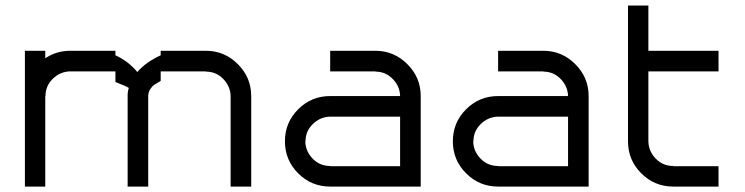

<svg xmlns="http://www.w3.org/2000/svg" viewBox="-20 -687 2743 707"><path d="M238.3 -500H405V-483.3Q451.7 -462.5 485.8 -421.7Q516.7 -458.3 571.7 -483.3V-500H738.3Q806.7 -500 855.8 -450.8Q905 -401.7 905 -333.3V0H829.2V-333.3Q828.3 -369.2 802.1 -396.2Q775.8 -423.3 738.3 -423.3V-424.2H571.7V-389.2Q555.8 -380 548.3 -375Q540.8 -370 533.3 -358.8Q525.8 -347.5 525.8 -333.3V0H450V-340.8Q450.8 -352.5 454.2 -363.3Q445.8 -369.2 405 -385V-424.2H238.3Q201.7 -423.3 174.6 -397.1Q147.5 -370.8 147.5 -333.3H146.7V0H71.7V-500H146.7V-472.5Q188.3 -500 238.3 -500Z M1529.2 0H1195.8Q1126.7 0 1077.9 -48.8Q1029.2 -97.5 1029.2 -166.7Q1029.2 -235.8 1077.9 -284.6Q1126.7 -333.3 1195.8 -333.3H1453.3Q1452.5 -369.2 1426.2 -396.2Q1400 -423.3 1362.5 -423.3V-424.2H1195.8V-500H1362.5Q1430.8 -500 1480 -450.8Q1529.2 -401.7 1529.2 -333.3ZM1453.3 -75V-257.5H1195.8Q1159.2 -256.7 1132.1 -230.4Q1105 -204.2 1105 -166.7H1104.2Q1105 -130 1131.2 -102.9Q1157.5 -75.8 1195.8 -75.8V-75Z M2147.5 0H1814.2Q1745 0 1696.3 -48.8Q1647.5 -97.5 1647.5 -166.7Q1647.5 -235.8 1696.3 -284.6Q1745 -333.3 1814.2 -333.3H2071.7Q2070.8 -369.2 2044.6 -396.2Q2018.3 -423.3 1980.8 -423.3V-424.2H1814.2V-500H1980.8Q2049.2 -500 2098.3 -450.8Q2147.5 -401.7 2147.5 -333.3ZM2071.7 -75V-257.5H1814.2Q1777.5 -256.7 1750.4 -230.4Q1723.3 -204.2 1723.3 -166.7H1722.5Q1723.3 -130 1749.6 -102.9Q1775.8 -75.8 1814.2 -75.8V-75Z M2459.2 0Q2390 0 2341.3 -48.8Q2292.5 -97.5 2292.5 -166.7V-666.7H2367.5V-500H2625.8V-424.2H2367.5V-166.7Q2368.3 -130 2394.6 -102.9Q2420.8 -75.8 2459.2 -75.8V-75H2625.8V0Z"/></svg>

Font: 0xA000-Squarish
Style: Squareish
Weight: 400
Version: Version 0.1